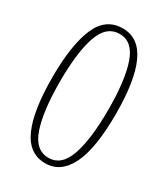

<svg xmlns="http://www.w3.org/2000/svg" viewBox="-182 -809 793 905"><g transform="rotate(30 214.5 -357.0)"><path d="M214 10Q125 10 83 -83Q41 -176 41 -359Q41 -532 81 -628Q121 -724 215 -724Q302 -724 344.5 -631.5Q387 -539 387 -358Q387 -171 342.5 -80.5Q298 10 214 10ZM214 -20Q285 -20 315.5 -109Q346 -198 346 -358Q346 -518 315.5 -606Q285 -694 215 -694Q143 -694 112.5 -606Q82 -518 82 -358Q82 -198 112.5 -109Q143 -20 214 -20Z"/></g></svg>

Font: Noto Serif Hebrew ExtraCondensed ExtraLight
Style: Regular
Weight: 200
Width: 2
Designer: Monotype Design Team
Foundry: Monotype Imaging Inc.
Version: Version 2.004; ttfautohint (v1.8.4.7-5d5b)